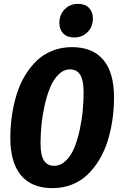

<svg xmlns="http://www.w3.org/2000/svg" viewBox="-20 -953 618 990"><path d="M362.8 -759.8Q326.7 -759.8 306.4 -780.3Q286.1 -800.8 286.1 -835Q286.1 -877.4 313.7 -905.3Q341.3 -933.1 381.8 -933.1Q418.5 -933.1 438.7 -912.4Q459 -891.6 459 -857.9Q459 -814.9 431.4 -787.4Q403.8 -759.8 362.8 -759.8ZM351.1 -710Q457.5 -710 512.7 -644.5Q567.9 -579.1 567.9 -451.2Q567.9 -392.1 559.8 -336.2Q551.8 -280.3 535.4 -227.3Q519 -174.3 492.7 -130.4Q466.3 -86.4 432.1 -53.2Q397.9 -20 351.3 -1.5Q304.7 17.1 250 17.1Q144 17.1 88.6 -48.6Q33.2 -114.3 33.2 -242.2Q33.2 -300.3 41.3 -356Q49.3 -411.6 65.4 -464.6Q81.5 -517.6 107.9 -561.8Q134.3 -606 168.5 -639.2Q202.6 -672.4 249.5 -691.2Q296.4 -710 351.1 -710ZM340.8 -595.2Q308.1 -595.2 281.5 -568.6Q254.9 -542 238 -500.7Q221.2 -459.5 209.7 -407.2Q198.2 -355 193.6 -306.4Q189 -257.8 189 -213.9Q189 -152.8 206.5 -125.5Q224.1 -98.1 258.8 -98.1Q292.5 -98.1 319.6 -124.5Q346.7 -150.9 363.3 -191.2Q379.9 -231.4 391.1 -283.7Q402.3 -335.9 406.7 -384Q411.1 -432.1 411.1 -477.1Q411.1 -538.6 393.8 -566.9Q376.5 -595.2 340.8 -595.2Z"/></svg>

Font: Fira Sans Compressed
Style: Bold Italic
Weight: 700
Width: 3
Italic angle: -8°
Designer: Carrois Corporate & Edenspiekermann AG
Foundry: Carrois Corporate GbR & Edenspiekermann AG
Version: Version 4.203;PS 004.203;hotconv 1.0.88;makeotf.lib2.5.64775